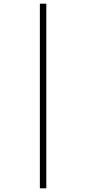

<svg xmlns="http://www.w3.org/2000/svg" viewBox="-20 -782 470 1045"><path d="M197 -762V243H232V-762Z"/></svg>

Font: Noto Sans Arabic UI Cn XLt
Style: Regular
Weight: 200
Width: 3
Designer: Monotype Design Team, Nadine Chahine and Nizar Qandah
Foundry: Monotype Imaging Inc.
Version: Version 2.010